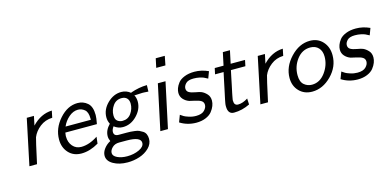

<svg xmlns="http://www.w3.org/2000/svg" viewBox="-79 -1147 3702 1821"><g transform="rotate(-15 1772.5 -236.5)"><path d="M81.1 0 175.8 -450.2H246.1L227.1 -359.9Q314 -451.7 422.9 -455.1L409.2 -388.2Q339.4 -386.2 287.1 -345.2Q234.9 -304.2 212.9 -250Q206.1 -231.9 155.8 0Z M418 -170.9Q418 -280.8 497.8 -370.8Q577.6 -460.9 675.8 -460.9Q731.9 -460.9 772.9 -425.5Q814 -390.1 814 -307.1Q814 -277.3 802.7 -220.2H492.7Q491.7 -210.4 490.7 -203.1Q489.7 -195.8 489.3 -193.4Q488.8 -190.9 488.8 -188.5Q488.8 -186 488.8 -182.1Q488.8 -125 521.2 -87.4Q553.7 -49.8 605 -49.8Q684.1 -49.8 768.6 -106L760.7 -40Q674.8 10.7 591.8 11.2Q512.7 11.2 465.3 -40.8Q418 -92.8 418 -170.9ZM509.8 -274.9H757.8V-288.1Q757.8 -350.1 728.8 -374.5Q699.7 -398.9 663.6 -398.9Q615.7 -398.9 573.2 -361.8Q530.8 -324.7 509.8 -274.9Z M795.4 88.9Q795.4 53.7 821 20.3Q846.7 -13.2 883.8 -32.2Q871.6 -58.1 871.6 -82Q871.6 -140.1 921.9 -191.9V-192.9Q905.8 -223.6 905.8 -257.8Q905.8 -335 966.8 -395Q1027.8 -455.1 1103.5 -455.1Q1155.3 -455.1 1195.8 -420.9L1193.8 -424.8Q1278.8 -454.6 1356.4 -455.1L1354.5 -392.1Q1347.7 -392.1 1335.7 -393.1Q1323.7 -394 1314.2 -394.5Q1304.7 -395 1295.4 -395Q1285.6 -395 1219.7 -391.1L1213.9 -398.9Q1232.9 -362.8 1232.4 -326.2Q1232.4 -252 1172.6 -190.4Q1112.8 -128.9 1034.7 -128.9Q988.8 -128.9 949.7 -159.2Q929.7 -131.3 929.7 -108.9Q929.7 -68.8 975.6 -68.8H1055.7Q1079.6 -68.8 1092.5 -67.9Q1105.5 -66.9 1132.1 -64Q1158.7 -61 1174.6 -54Q1190.4 -46.9 1208.5 -35.4Q1226.6 -23.9 1235.6 -3.9Q1244.6 16.1 1244.6 42Q1244.6 91.8 1205.6 130.4Q1166.5 168.9 1110.1 187.5Q1053.7 206.1 992.7 206.1Q909.7 206.1 852.5 173.3Q795.4 140.6 795.4 88.9ZM866.7 81.1Q866.7 110.8 906.7 129.9Q946.8 148.9 1003.4 148.9Q1068.4 148.9 1120.6 124.5Q1172.9 100.1 1172.9 62Q1172.9 2.9 1035.6 2.9H961.4Q918.5 2.9 892.6 28.6Q866.7 54.2 866.7 81.1ZM975.6 -259.8Q975.6 -219.7 997.1 -203.4Q1018.6 -187 1046.9 -187Q1101.1 -187 1131.8 -230.5Q1162.6 -273.9 1162.6 -325.2Q1162.6 -359.4 1144 -378.7Q1125.5 -397.9 1091.8 -397.9Q1037.6 -397.9 1006.6 -354.2Q975.6 -310.5 975.6 -259.8Z M1366.7 0 1461.4 -444.8H1536.6L1441.4 0ZM1484.4 -589.8 1503.4 -679.2H1592.3L1574.7 -589.8Z M1559.6 -34.2 1585.4 -102.1Q1606.4 -87.9 1617.4 -81.1Q1628.4 -74.2 1662.4 -63Q1696.3 -51.8 1732.4 -51.8Q1788.6 -51.8 1814.5 -77.9Q1840.3 -104 1840.3 -131.8Q1840.3 -158.7 1819.3 -172.4Q1798.3 -186 1755.9 -194.6Q1713.4 -203.1 1705.6 -206.1Q1672.4 -217.3 1648.9 -243.2Q1625.5 -269 1625.5 -306.2Q1625.5 -327.1 1634 -351.1Q1642.6 -375 1662.6 -400.9Q1682.6 -426.8 1724.6 -443.8Q1766.6 -460.9 1823.2 -460.9Q1892.1 -460.9 1959.5 -430.2L1934.6 -363.8Q1910.6 -377 1897 -383.1Q1883.3 -389.2 1856.9 -395Q1830.6 -400.9 1798.3 -400.9Q1745.1 -400.9 1722.7 -377.4Q1700.2 -354 1700.2 -329.1Q1700.2 -302.2 1721.9 -289.6Q1743.7 -276.9 1784.4 -270Q1825.2 -263.2 1841.3 -255.9Q1867.2 -244.6 1890.9 -219.2Q1914.6 -193.8 1914.6 -153.8Q1914.6 -128.9 1904.5 -102.5Q1894.5 -76.2 1873.5 -49.6Q1852.5 -22.9 1812 -5.9Q1771.5 11.2 1718.3 11.2Q1630.4 10.7 1559.6 -34.2Z M2007.3 -386.2 2020 -444.8H2106.4L2133.3 -570.8H2203.1L2176.3 -444.8H2317.4L2305.2 -386.2H2163.1Q2155.3 -348.1 2147.7 -313Q2140.1 -277.8 2135.7 -254.4Q2131.3 -231 2126.2 -209.5Q2121.1 -188 2118.7 -174.6Q2116.2 -161.1 2113.8 -149.7Q2111.3 -138.2 2110.4 -131.6Q2109.4 -125 2108.4 -120.1Q2107.4 -115.2 2106.9 -111.6Q2106.4 -107.9 2106.4 -106Q2106.4 -104 2106.4 -100.1Q2106.4 -53.2 2146 -53.2Q2190.9 -53.2 2242.2 -85.9L2245.1 -26.9Q2168 11.2 2088.4 11.2Q2028.3 11.2 2028.3 -65.9Q2028.3 -71.8 2028.3 -75.4Q2028.3 -79.1 2028.8 -83.5Q2029.3 -87.9 2030.3 -94Q2031.2 -100.1 2032.7 -107.7Q2034.2 -115.2 2036.6 -128.2Q2039.1 -141.1 2042.2 -155Q2045.4 -168.9 2050.3 -192.9Q2055.2 -216.8 2060.8 -242.4Q2066.4 -268.1 2074.2 -306.6Q2082 -345.2 2091.3 -386.2Z M2349.1 0 2443.8 -450.2H2514.2L2495.1 -359.9Q2582 -451.7 2690.9 -455.1L2677.2 -388.2Q2607.4 -386.2 2555.2 -345.2Q2502.9 -304.2 2481 -250Q2474.1 -231.9 2423.8 0Z M2680.7 -168.9Q2680.7 -278.8 2766.4 -369.9Q2852.1 -460.9 2957 -460.9Q3034.2 -460.9 3082.5 -408Q3130.9 -355 3130.9 -273.9Q3130.9 -161.1 3045.9 -75Q2960.9 11.2 2856.9 11.2Q2778.8 11.2 2729.7 -39.8Q2680.7 -90.8 2680.7 -168.9ZM2760.7 -175.8Q2760.7 -109.9 2794.2 -81.5Q2827.6 -53.2 2871.1 -53.2Q2949.2 -53.2 3002 -125Q3054.7 -196.8 3054.7 -279.8Q3054.7 -335 3024.7 -366.9Q2994.6 -398.9 2943.8 -398.9Q2864.7 -398.9 2812.7 -330.8Q2760.7 -262.7 2760.7 -175.8Z M3145 -34.2 3170.9 -102.1Q3191.9 -87.9 3202.9 -81.1Q3213.9 -74.2 3247.8 -63Q3281.7 -51.8 3317.9 -51.8Q3374 -51.8 3399.9 -77.9Q3425.8 -104 3425.8 -131.8Q3425.8 -158.7 3404.8 -172.4Q3383.8 -186 3341.3 -194.6Q3298.8 -203.1 3291 -206.1Q3257.8 -217.3 3234.4 -243.2Q3210.9 -269 3210.9 -306.2Q3210.9 -327.1 3219.5 -351.1Q3228 -375 3248 -400.9Q3268.1 -426.8 3310.1 -443.8Q3352.1 -460.9 3408.7 -460.9Q3477.5 -460.9 3544.9 -430.2L3520 -363.8Q3496.1 -377 3482.4 -383.1Q3468.8 -389.2 3442.4 -395Q3416 -400.9 3383.8 -400.9Q3330.6 -400.9 3308.1 -377.4Q3285.6 -354 3285.6 -329.1Q3285.6 -302.2 3307.4 -289.6Q3329.1 -276.9 3369.9 -270Q3410.6 -263.2 3426.8 -255.9Q3452.6 -244.6 3476.3 -219.2Q3500 -193.8 3500 -153.8Q3500 -128.9 3490 -102.5Q3480 -76.2 3459 -49.6Q3438 -22.9 3397.5 -5.9Q3356.9 11.2 3303.7 11.2Q3215.8 10.7 3145 -34.2Z"/></g></svg>

Font: CMU Sans Serif
Style: Oblique
Weight: 500
Italic angle: -12°
Version: Version 0.7.0